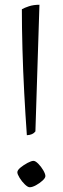

<svg xmlns="http://www.w3.org/2000/svg" viewBox="-20 -783 264 808"><path d="M93 -214Q87 -298 82 -391.5Q77 -485 74.5 -576.5Q72 -668 72 -744Q82 -750 101.5 -756.5Q121 -763 146 -763L129 -230Q118 -215 93 -214ZM105 5Q97 5 84.5 -7Q72 -19 62.5 -34.5Q53 -50 53 -58Q53 -67 66.5 -78Q80 -89 96 -97.5Q112 -106 121 -106Q129 -106 141 -94Q153 -82 162 -66.5Q171 -51 171 -42Q171 -34 159 -23Q147 -12 131.5 -3.5Q116 5 105 5Z"/></svg>

Font: Texturina Thin
Style: Regular
Weight: 100
Designer: Guillermo Torres Carreño
Foundry: Omnibus-Type
Version: Version 1.002; ttfautohint (v1.8.3)